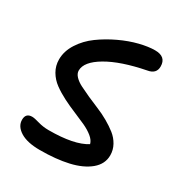

<svg xmlns="http://www.w3.org/2000/svg" viewBox="-169 -856 900 958"><g transform="rotate(30 280.5 -377.5)"><path d="M198.2 -18.1Q125.5 -18.1 85.7 -42.7Q45.9 -67.4 45.9 -105Q45.9 -143.1 83 -143.1Q96.2 -143.1 125.2 -134.5Q154.3 -126 187 -126Q333.5 -126 400.9 -168.9Q396 -189 374.3 -206.8Q352.5 -224.6 321.8 -238.8Q291 -252.9 254.9 -267.8Q218.8 -282.7 183.6 -300.5Q148.4 -318.4 119.6 -339.4Q90.8 -360.4 73 -390.9Q55.2 -421.4 55.2 -458Q55.2 -505.9 84.2 -551Q113.3 -596.2 158.2 -628.9Q203.1 -661.6 256.6 -686.8Q310.1 -711.9 360.4 -724.4Q410.6 -736.8 448.2 -736.8Q512.2 -736.8 512.2 -680.2Q512.2 -637.7 463.9 -629.9Q326.7 -603 247.3 -556.4Q168 -509.8 168 -459Q168 -441.9 182.9 -426Q197.8 -410.2 222.4 -397.7Q247.1 -385.3 278.3 -371.1Q309.6 -356.9 342 -343.8Q374.5 -330.6 405.8 -312.7Q437 -294.9 461.7 -275.4Q486.3 -255.9 501.2 -228.8Q516.1 -201.7 516.1 -170.9Q516.1 -120.6 473.9 -85.4Q431.6 -50.3 361.3 -34.2Q291 -18.1 198.2 -18.1Z"/></g></svg>

Font: Shantell Sans Bouncy
Style: Regular
Weight: 500
Designer: Stephen Nixon, Anya Danilova, Shantell Martin
Foundry: Arrow Type
Version: Version 1.006;[9816181b4]